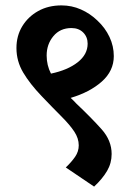

<svg xmlns="http://www.w3.org/2000/svg" viewBox="-20 -644 502 712"><path d="M329 48 224 -23Q245 -43 258.5 -62.5Q272 -82 272 -105Q272 -131 255.5 -156Q239 -181 208 -212Q177 -243 134 -288Q91 -333 66 -375Q41 -417 41 -466Q41 -511 62.5 -546.5Q84 -582 121.5 -603Q159 -624 208 -624Q246 -624 280 -609Q314 -594 341 -568Q370 -541 386 -507Q402 -473 402 -436Q402 -381 357.5 -341.5Q313 -302 242 -281Q247 -276 252.5 -271Q258 -266 263 -260Q319 -207 356.5 -165Q394 -123 394 -73Q394 -39 377 -10Q360 19 329 48ZM153 -438Q153 -402 169 -371Q231 -384 268 -413Q305 -442 305 -482Q305 -507 288.5 -523.5Q272 -540 245 -540Q203 -540 178 -510Q153 -480 153 -438Z"/></svg>

Font: Noto Serif Devanagari SemiCondensed
Style: Bold
Weight: 700
Width: 4
Designer: Universal Thirst, Indian Type Foundry and the Monotype Design Team
Foundry: Monotype Imaging Inc.
Version: Version 2.004; ttfautohint (v1.8.4.7-5d5b)